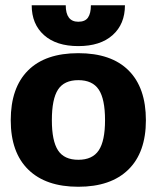

<svg xmlns="http://www.w3.org/2000/svg" viewBox="-20 -698 598 733"><path d="M101 -678H231Q231 -615 279 -615Q305 -615 316 -631Q327 -647 327 -678H457Q457 -606 410 -564Q363 -522 279 -522Q195 -522 148 -564Q101 -606 101 -678ZM21 -239Q21 -363 87 -429Q153 -495 279 -495Q405 -495 471 -429Q537 -363 537 -239Q537 -116 470 -50.5Q403 15 279 15Q155 15 88 -50.5Q21 -116 21 -239ZM381 -239Q381 -320 357 -356Q333 -392 279 -392Q225 -392 201.5 -356Q178 -320 178 -239Q178 -160 201.5 -124Q225 -88 279 -88Q333 -88 357 -124Q381 -160 381 -239Z"/></svg>

Font: Pridi SemiBold
Style: Regular
Weight: 600
Designer: Katatrad Team
Foundry: CadsonDemak
Version: Version 1.001